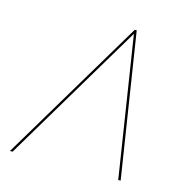

<svg xmlns="http://www.w3.org/2000/svg" viewBox="-99 -752 822 846"><g transform="rotate(15 312.0 -329.0)"><path d="M514 0 414 -640 32 0H20L413 -658H422L525 0Z"/></g></svg>

Font: Ysabeau Hairline
Style: Italic
Weight: 100
Italic angle: -12°
Designer: Christian Thalmann (Catharsis Fonts)
Version: Version 0.003